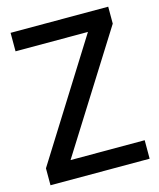

<svg xmlns="http://www.w3.org/2000/svg" viewBox="-107 -776 707 853"><g transform="rotate(-15 247.0 -350.0)"><path d="M19 0V-78L356 -615H23V-700H472V-622L134 -85H475V0Z"/></g></svg>

Font: DM Sans 9pt 36pt Medium
Style: Regular
Weight: 500
Version: Version 4.004;gftools[0.9.30]